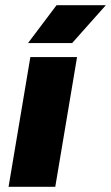

<svg xmlns="http://www.w3.org/2000/svg" viewBox="-20 -720 428 740"><path d="M13 0 97 -500H277L193 0ZM88 -554 198 -700H388L258 -554Z"/></svg>

Font: Figtree Light Black
Style: Italic
Weight: 900
Italic angle: -9.5°
Version: Version 2.000